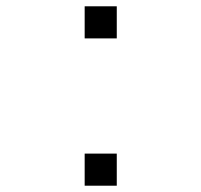

<svg xmlns="http://www.w3.org/2000/svg" viewBox="-20 -580 640 610"><path d="M249 -560H351V-458H249ZM249 -92H351V10H249Z"/></svg>

Font: Tiny ExtraLight
Style: Regular
Weight: 200
Monospace: yes
Designer: Philipp Nurullin, Konstantin Bulenkov
Foundry: JetBrains
Version: Version 2.251; ttfautohint (v1.8.4.7-5d5b)